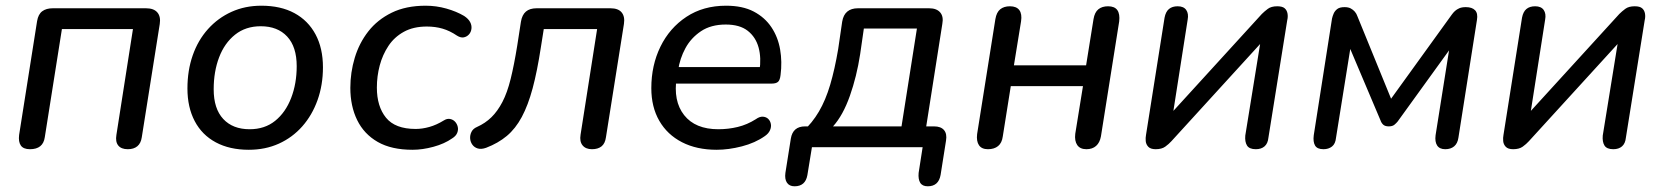

<svg xmlns="http://www.w3.org/2000/svg" viewBox="-20 -516 5831 673"><path d="M85 7Q62 7 53 -6Q44 -19 47 -43L110 -442Q114 -466 128 -476.5Q142 -487 165 -487H492Q519 -487 531.5 -472.5Q544 -458 540 -432L477 -35Q474 -14 461.5 -3.5Q449 7 428 7Q405 7 394.5 -6Q384 -19 388 -43L446 -414H197L137 -35Q134 -14 121 -3.5Q108 7 85 7Z M852 9Q785 9 736.5 -17Q688 -43 662.5 -91.5Q637 -140 637 -206Q637 -269 655.5 -322Q674 -375 709 -414Q744 -453 791.5 -474.5Q839 -496 896 -496Q964 -496 1012 -470Q1060 -444 1086 -395.5Q1112 -347 1112 -280Q1112 -218 1093 -165Q1074 -112 1039.5 -73Q1005 -34 957.5 -12.5Q910 9 852 9ZM855 -63Q908 -63 944.5 -92.5Q981 -122 1000.5 -172.5Q1020 -223 1020 -284Q1020 -352 986.5 -388Q953 -424 894 -424Q841 -424 804 -394.5Q767 -365 748 -315Q729 -265 729 -203Q729 -135 762.5 -99Q796 -63 855 -63Z M1426 9Q1352 9 1304 -18.5Q1256 -46 1232 -95Q1208 -144 1208 -208Q1208 -262 1223.5 -313.5Q1239 -365 1271 -406Q1303 -447 1353 -471.5Q1403 -496 1472 -496Q1509 -496 1544.5 -486Q1580 -476 1607 -460Q1622 -450 1628 -438.5Q1634 -427 1632.5 -415Q1631 -403 1623.5 -395Q1616 -387 1605.5 -385Q1595 -383 1582 -391Q1557 -408 1531.5 -415.5Q1506 -423 1476 -423Q1429 -423 1395.5 -404.5Q1362 -386 1341.5 -355Q1321 -324 1311 -286.5Q1301 -249 1301 -209Q1301 -143 1333 -103.5Q1365 -64 1437 -64Q1460 -64 1485 -71Q1510 -78 1536 -94Q1547 -101 1557.5 -99Q1568 -97 1575 -89.5Q1582 -82 1584.5 -71.5Q1587 -61 1582.5 -50Q1578 -39 1565 -31Q1538 -12 1499.5 -1.5Q1461 9 1426 9Z M2055 7Q2033 7 2022 -6.5Q2011 -20 2015 -44L2073 -414H1886L1876 -351Q1863 -266 1847 -206.5Q1831 -147 1809 -106Q1787 -65 1756.5 -39.5Q1726 -14 1684 2Q1667 8 1655 4.5Q1643 1 1636 -8.5Q1629 -18 1628 -30Q1627 -42 1632.5 -53.5Q1638 -65 1652 -71Q1681 -84 1702.5 -105Q1724 -126 1741 -158.5Q1758 -191 1770 -239.5Q1782 -288 1793 -356L1806 -440Q1810 -464 1823.5 -475.5Q1837 -487 1861 -487H2120Q2147 -487 2159 -472.5Q2171 -458 2167 -432L2104 -35Q2101 -13 2088.5 -3Q2076 7 2055 7Z M2492 9Q2422 9 2370.5 -17.5Q2319 -44 2291 -92.5Q2263 -141 2263 -207Q2263 -287 2295 -352.5Q2327 -418 2386 -457Q2445 -496 2525 -496Q2583 -496 2622 -475.5Q2661 -455 2684 -420.5Q2707 -386 2714.5 -342.5Q2722 -299 2716 -253Q2714 -235 2707 -229Q2700 -223 2685 -223H2334L2342 -281H2660L2642 -267Q2649 -313 2639 -349.5Q2629 -386 2601 -408Q2573 -430 2524 -430Q2472 -430 2437 -406.5Q2402 -383 2382.5 -347Q2363 -311 2357 -270L2352 -245Q2339 -162 2378 -112.5Q2417 -63 2498 -63Q2533 -63 2566 -71Q2599 -79 2629 -98Q2643 -108 2654.5 -107Q2666 -106 2673 -99Q2680 -92 2682 -81.5Q2684 -71 2679 -59.5Q2674 -48 2661 -39Q2627 -15 2580.5 -3Q2534 9 2492 9Z M2765 137Q2747 137 2738.5 124.5Q2730 112 2733 90L2752 -30Q2759 -73 2802 -73H2839L2794 -55Q2827 -85 2850.5 -125Q2874 -165 2890 -219Q2906 -273 2918 -344L2932 -440Q2936 -464 2950 -475.5Q2964 -487 2987 -487H3237Q3263 -487 3275.5 -472.5Q3288 -458 3283 -432L3223 -50L3203 -73H3254Q3278 -73 3289 -60Q3300 -47 3296 -23L3277 97Q3270 137 3232 137Q3213 137 3205.5 124.5Q3198 112 3200 90L3214 0H2826L2810 98Q2803 137 2765 137ZM2900 -73H3140L3194 -416H3008L2995 -326Q2983 -248 2959 -180Q2935 -112 2900 -73Z M3443 7Q3421 7 3411.5 -7Q3402 -21 3405 -46L3469 -449Q3473 -473 3486 -483.5Q3499 -494 3520 -494Q3543 -494 3553 -480.5Q3563 -467 3559 -441L3534 -287H3787L3813 -449Q3817 -473 3830 -483.5Q3843 -494 3864 -494Q3887 -494 3896.5 -480.5Q3906 -467 3903 -441L3839 -38Q3835 -16 3822 -4.5Q3809 7 3788 7Q3766 7 3756 -7.5Q3746 -22 3749 -47L3776 -214H3523L3495 -38Q3492 -15 3478.5 -4Q3465 7 3443 7Z M4031 7Q4013 7 4005 -1.5Q3997 -10 3996 -21.5Q3995 -33 3997 -43L4062 -454Q4066 -475 4077.5 -484.5Q4089 -494 4108 -494Q4129 -494 4138 -481Q4147 -468 4143 -447L4087 -89H4058L4403 -467Q4412 -476 4424 -485Q4436 -494 4457 -494Q4475 -494 4483 -487Q4491 -480 4493 -468.5Q4495 -457 4492 -445L4426 -33Q4424 -13 4412.5 -3Q4401 7 4382 7Q4359 7 4351 -6Q4343 -19 4345 -41L4403 -399H4431L4086 -21Q4077 -11 4064.5 -2Q4052 7 4031 7Z M4619 7Q4597 7 4589.5 -6Q4582 -19 4585 -42L4649 -451Q4651 -460 4655 -469Q4659 -478 4667.5 -484.5Q4676 -491 4693 -491Q4706 -491 4714.5 -486.5Q4723 -482 4729 -475Q4735 -468 4738 -459L4856 -170L5069 -465Q5074 -472 5080 -477.5Q5086 -483 5095 -487Q5104 -491 5118 -491Q5140 -491 5150.5 -480Q5161 -469 5157 -446L5092 -33Q5089 -13 5077 -3Q5065 7 5046 7Q5026 7 5017.5 -6Q5009 -19 5012 -42L5066 -382H5090L4879 -90Q4875 -85 4868 -79Q4861 -73 4848 -73Q4835 -73 4828.5 -79Q4822 -85 4819 -94L4697 -382H4719L4663 -33Q4661 -12 4649 -2.5Q4637 7 4619 7Z M5284 7Q5266 7 5258 -1.5Q5250 -10 5249 -21.5Q5248 -33 5250 -43L5315 -454Q5319 -475 5330.5 -484.5Q5342 -494 5361 -494Q5382 -494 5391 -481Q5400 -468 5396 -447L5340 -89H5311L5656 -467Q5665 -476 5677 -485Q5689 -494 5710 -494Q5728 -494 5736 -487Q5744 -480 5746 -468.5Q5748 -457 5745 -445L5679 -33Q5677 -13 5665.5 -3Q5654 7 5635 7Q5612 7 5604 -6Q5596 -19 5598 -41L5656 -399H5684L5339 -21Q5330 -11 5317.5 -2Q5305 7 5284 7Z"/></svg>

Font: Nunito Medium
Style: Italic
Weight: 500
Designer: Vernon Adams
Foundry: Vernon Adams
Version: Version 3.601